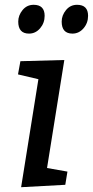

<svg xmlns="http://www.w3.org/2000/svg" viewBox="-20 -780 387 800"><path d="M140 -450 55 -470 65 -525 248 -530 176 -80 261 -65 252 -10 68 0ZM101 -640Q56 -640 56 -690Q56 -716 74 -738Q92 -760 120 -760Q166 -760 166 -714Q166 -684 147 -662Q128 -640 101 -640ZM282 -640Q237 -640 237 -690Q237 -716 255 -738Q273 -760 301 -760Q347 -760 347 -714Q347 -684 328 -662Q309 -640 282 -640Z"/></svg>

Font: Bitter
Style: Italic
Weight: 400
Italic angle: -9°
Designer: Sol Matas
Foundry: Sol Matas
Version: Version 1.001